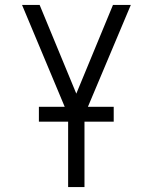

<svg xmlns="http://www.w3.org/2000/svg" viewBox="-20 -550 616 775"><path d="M255 205H321V-86L508 -530H436L288 -172L140 -530H69L255 -86ZM137 -59H439V-119H137Z"/></svg>

Font: Iosevka Sparkle Light
Style: Regular
Weight: 300
Designer: Belleve Invis
Foundry: Belleve Invis
Version: Version 4.5.0; ttfautohint (v1.8.3)